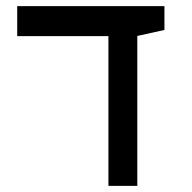

<svg xmlns="http://www.w3.org/2000/svg" viewBox="-20 -606 626 626"><path d="M333.5 0H427.7V-488.8L516.1 -508.3V-585.9H36.1V-488.3H333.5Z"/></svg>

Font: Cascadia Mono NF
Style: Regular
Weight: 400
Monospace: yes
Designer: Aaron Bell
Foundry: Saja Typeworks
Version: Version 2404.023